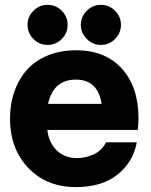

<svg xmlns="http://www.w3.org/2000/svg" viewBox="-20 -761 620 786"><path d="M232.7 -601.3Q208.5 -577.1 174.8 -577.1Q141.1 -577.1 116.9 -601.3Q92.8 -625.5 92.8 -659.2Q92.8 -692.9 116.9 -717Q141.1 -741.2 174.8 -741.2Q208.5 -741.2 232.7 -717Q256.8 -692.9 256.8 -659.2Q256.8 -625.5 232.7 -601.3ZM393.1 -577.1Q359.9 -577.1 335.4 -601.3Q311 -625.5 311 -659.2Q311 -692.9 335.4 -717Q359.9 -741.2 393.1 -741.2Q426.8 -741.2 450.9 -717Q475.1 -692.9 475.1 -659.2Q475.1 -625.5 450.9 -601.3Q426.8 -577.1 393.1 -577.1ZM546.9 -275.9Q546.9 -254.9 543.9 -229H173.8Q180.2 -175.3 213.1 -144.5Q246.1 -113.8 294.9 -113.8Q330.1 -113.8 363.3 -128.9Q396.5 -144 414.1 -178.2H540Q525.4 -98.1 461.4 -46.6Q397.5 4.9 291 4.9Q170.4 4.9 95.7 -73.7Q21 -152.3 21 -274.9Q21 -335.4 39.1 -386.7Q57.1 -438 90.8 -475.6Q124.5 -513.2 176 -534.2Q227.5 -555.2 292 -555.2Q410.6 -555.2 478.8 -480.2Q546.9 -405.3 546.9 -275.9ZM290 -435.1Q198.7 -435.1 176.8 -335.9H396Q380.9 -435.1 290 -435.1Z"/></svg>

Font: Oakes Grotesk Bold
Style: Regular
Weight: 700
Designer: Samuel Oakes
Foundry: Samuel Oakes
Version: Version 1.000;PS 001.000;hotconv 1.0.88;makeotf.lib2.5.64775